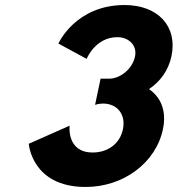

<svg xmlns="http://www.w3.org/2000/svg" viewBox="-20 -747 710 767"><path d="M326.1 -511.8C326.1 -511.8 360.5 -598.5 448.9 -598.5C494 -598.5 528.8 -566.2 519.3 -521.2C508.6 -470.2 459.1 -432.8 416.6 -432.8H381.8L359.8 -328.2C359.8 -328.2 374.4 -333.3 391.4 -333.3C447.5 -333.3 483.7 -290.8 471 -230.5C458.5 -171 409 -137.8 350.3 -137.8C244.9 -137.8 258.1 -244.9 258.1 -244.9L95 -172.7C95 -172.7 106.3 -0.1 322.2 -0.1C472.7 -0.1 602.5 -96.2 630.8 -230.5C646.3 -304.4 622.7 -358 575.3 -391.1C619.8 -420.9 652.9 -465.1 665 -522.9C690.1 -641.9 611 -726.9 477.6 -726.9C281.2 -726.9 213.2 -573 213.2 -573Z"/></svg>

Font: Hussar
Style: BdOblTwo
Weight: 700
Foundry: Cannot Into Space Fonts
Version: Version 2.00